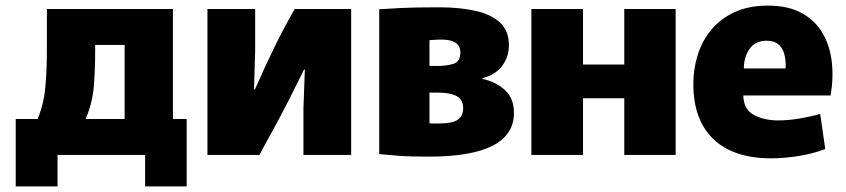

<svg xmlns="http://www.w3.org/2000/svg" viewBox="-20 -552 3013 684"><path d="M36 112V-128H114Q136 -181 141.5 -241Q147 -301 147 -370V-520H596V-128H645V112H497V0H185V112ZM319 -370Q319 -300 314 -242Q309 -184 285 -128H424V-392H319Z M719 0V-520H889V-372L885 -233H888Q922 -311 958.5 -385.5Q995 -460 1030 -520H1231V0H1061V-165L1066 -304H1063Q1055 -288 1018 -213.5Q981 -139 904 0Z M1508 6Q1440 6 1400 3Q1360 0 1331 -3V-519Q1361 -521 1408 -523.5Q1455 -526 1544 -526Q1617 -526 1673.5 -513.5Q1730 -501 1761.5 -471.5Q1793 -442 1793 -391Q1793 -350 1769.5 -318Q1746 -286 1698 -273L1699 -271Q1748 -260 1779.5 -230.5Q1811 -201 1811 -150Q1811 6 1508 6ZM1539 -317Q1570 -317 1595 -324.5Q1620 -332 1620 -365Q1620 -411 1553 -411Q1538 -411 1526.5 -410Q1515 -409 1510 -409V-317ZM1540 -112Q1593 -112 1611.5 -126Q1630 -140 1630 -166Q1630 -197 1607 -209.5Q1584 -222 1542 -222H1510V-113Q1516 -112 1524 -112Q1532 -112 1540 -112Z M1873 -520H2057V-322H2204V-520H2387V0H2204V-202H2057V0H1873Z M2727 12Q2593 12 2521.5 -56.5Q2450 -125 2450 -253Q2450 -306 2465.5 -356Q2481 -406 2513.5 -445.5Q2546 -485 2596.5 -508.5Q2647 -532 2716 -532Q2787 -532 2835 -506Q2883 -480 2909.5 -435.5Q2936 -391 2943 -333.5Q2950 -276 2939 -212H2628Q2629 -163 2665 -143Q2701 -123 2753 -123Q2789 -123 2829.5 -130Q2870 -137 2902 -146L2920 -21Q2875 -4 2824 4Q2773 12 2727 12ZM2711 -407Q2671 -407 2650.5 -378Q2630 -349 2630 -308H2778Q2779 -312 2779 -315Q2779 -318 2779 -321Q2779 -341 2773.5 -361Q2768 -381 2753 -394Q2738 -407 2711 -407Z"/></svg>

Font: Murecho ExtraBold
Style: Regular
Weight: 800
Designer: Neil Summerour
Foundry: Positype
Version: Version 1.010; ttfautohint (v1.8.3)